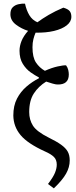

<svg xmlns="http://www.w3.org/2000/svg" viewBox="-20 -823 417 1052"><path d="M275 209 243 185Q272 147 281.5 123Q291 99 291 79Q291 52 275 36.5Q259 21 227 7Q132 -36 93 -82.5Q54 -129 53 -190Q53 -244 73 -282.5Q93 -321 125 -348.5Q157 -376 193 -394V-399Q173 -409 148 -426.5Q123 -444 105 -473Q87 -502 87 -545Q87 -571 98 -598.5Q109 -626 134 -654Q98 -665 67.5 -688Q37 -711 37 -745Q37 -771 50 -783.5Q63 -796 82 -800Q101 -804 117 -803Q125 -766 141 -739.5Q157 -713 185 -701Q212 -721 247 -741.5Q282 -762 327 -781Q352 -774 361.5 -762.5Q371 -751 371 -731Q371 -704 345.5 -684Q320 -664 276 -653.5Q232 -643 175 -644Q168 -628 163 -608.5Q158 -589 158 -564Q158 -509 177 -480.5Q196 -452 226 -435Q264 -452 296 -459Q328 -466 342 -465Q351 -453 354 -439.5Q357 -426 357 -415Q357 -358 294 -360Q286 -360 268 -365Q250 -370 233 -376Q191 -350 165.5 -311Q140 -272 140 -209Q140 -167 160.5 -134.5Q181 -102 247 -69Q290 -48 315 -30Q340 -12 351 7.5Q362 27 362 56Q362 93 342 128.5Q322 164 275 209Z"/></svg>

Font: Noto Serif ExtraCondensed
Style: Regular
Weight: 400
Width: 2
Designer: Monotype Design Team
Foundry: Monotype Imaging Inc.
Version: Version 2.015